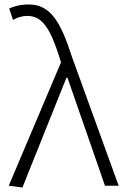

<svg xmlns="http://www.w3.org/2000/svg" viewBox="-20 -828 559 856"><path d="M80 8 276 -481H281L448 0H509L301 -574C252 -726 207 -808 109 -808C70 -808 42 -800 21 -790L38 -739C55 -749 76 -757 103 -757C171 -757 206 -694 244 -576L252 -550L19 0Z"/></svg>

Font: Noto Sans CJK JP Light
Style: Regular
Weight: 300
Designer: Ryoko NISHIZUKA (kana & ideographs); Paul D. Hunt (Latin, Greek & Cyrillic); Wenlong ZHANG (bopomofo); Sandoll Communica
Foundry: Adobe Systems Incorporated
Version: Version 1.004;PS 1.004;hotconv 1.0.82;makeotf.lib2.5.63406